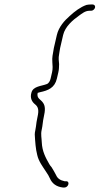

<svg xmlns="http://www.w3.org/2000/svg" viewBox="-20 -717 444 856"><path d="M392.9 -697H384.9C378.2 -697 371.8 -696.3 365.5 -695C339 -685.9 312.1 -665.5 291.1 -646C267.6 -625.6 241.8 -596.9 233.5 -561L220.1 -503C218.9 -497.7 218 -492.3 217.4 -487C216 -481 215 -475 214.3 -469C213.3 -464.7 214 -459.2 213 -455L213.4 -439C214.5 -427.3 215.8 -410.6 212.2 -395L205.7 -367C203.1 -355.4 196.9 -344.8 188 -342C164.7 -332.9 128.5 -332.9 120.4 -305C112.4 -279.5 123.2 -262.3 136.2 -252C150.9 -240.4 154.1 -225.6 147.3 -196C145.4 -188 144 -180.3 142.9 -173L140.3 -153C139.8 -147.7 138.8 -142 137.4 -136C135.7 -128.7 134.9 -122.3 135 -117C136.7 -86.6 138.9 -52.3 146 -26C152.4 2.8 170.7 25.9 184.9 48L195.2 64C198.5 70 201 75 202.8 79C212.1 100.4 230.4 115.6 260.5 119H267.5C285 119 293.4 91 275 91H268C248.5 86.9 236.6 78.7 230.2 64C224.6 53.2 216.9 39.2 210.3 29C206.1 24.3 202.5 19.5 199.7 14.5C183.6 -13.7 167.9 -42.2 166.2 -83C165.8 -100.4 161.2 -117.6 165.6 -137C170.5 -157.9 170.3 -174.6 175.3 -196C181.9 -225 182.7 -244.9 171 -260C161.6 -274.1 142.2 -278.1 148 -303C151.6 -304.3 155.2 -305.3 158.6 -306C194.5 -313.6 224.1 -325.1 233.7 -367L240.2 -395C243.3 -408.2 242.9 -418.3 243.5 -431C242.2 -443.6 240.1 -459.4 243.4 -474C243.8 -478.7 244.5 -483 245.4 -487C246 -492.3 246.9 -497.7 248.1 -503L261.5 -561C270.2 -598.8 305.7 -628.5 331.9 -647C345.6 -656.7 360 -669 378.5 -669H386.5C394.1 -669 402.1 -676 403.8 -683.5C405.5 -691 400.6 -697 392.9 -697Z"/></svg>

Font: HoneyBee
Style: XLitIt
Weight: 200
Foundry: Cannot Into Space Fonts
Version: Version 0.89